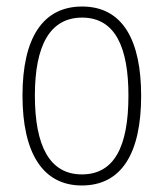

<svg xmlns="http://www.w3.org/2000/svg" viewBox="-20 -559 501 589"><path d="M413 -265C413 -433 358 -539 232 -539C111 -539 49 -442 49 -266C49 -90 111 10 231 10C353 10 413 -89 413 -265ZM87 -266C87 -419 133 -505 232 -505C335 -505 374 -411 374 -266C374 -108 330 -24 231 -24C132 -24 87 -112 87 -266Z"/></svg>

Font: Noto Sans Georgian Condensed ExtraLight
Style: Regular
Weight: 200
Width: 3
Designer: Monotype Design Team, Akaki Razmadze
Foundry: Google LLC
Version: Version 2.005